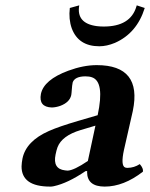

<svg xmlns="http://www.w3.org/2000/svg" viewBox="-20 -687 561 717"><path d="M305.7 -48.3 299.3 -47.9Q232.9 -2.9 181.2 8.3Q172.4 10.3 167 9.8Q60.1 9.8 60.5 -65.9Q61 -80.1 64 -95.2Q77.6 -160.2 162.6 -197.8Q199.7 -214.4 272.9 -235.8L344.7 -256.8Q371.6 -382.3 323.2 -398.4Q313.5 -401.9 298.3 -401.9Q259.3 -401.4 251.5 -379.4Q249.5 -373.5 247.1 -339.8Q246.6 -335 246.1 -332Q240.2 -304.7 204.6 -291.5Q189 -286.1 173.8 -285.6Q123.5 -287.1 132.8 -336.4Q144 -389.2 234.9 -422.9Q291.5 -443.8 341.3 -443.8Q511.2 -443.8 476.1 -273.4Q475.6 -271.5 475.6 -271L442.9 -127Q430.2 -68.4 447.3 -61.5Q451.7 -60.1 456.5 -60.1Q481 -60.5 502 -74.2Q516.1 -58.1 513.7 -45.9Q441.9 9.8 371.1 9.8Q305.2 9.8 305.2 -44.9Q305.7 -46.9 305.7 -48.3ZM336.4 -217.8 280.8 -201.2Q211.4 -180.2 194.8 -137.2Q190.9 -126.5 187.5 -109.9Q176.3 -56.2 222.7 -50.8Q227.5 -50.3 232.4 -49.8Q256.3 -50.8 308.1 -85.9ZM275.9 -667Q264.2 -599.6 341.8 -589.4Q354 -587.9 367.2 -587.9Q467.3 -587.9 489.3 -662.6Q490.2 -665.5 490.7 -667L520.5 -657.2Q491.2 -563 409.2 -526.9Q378.4 -514.2 351.1 -514.2Q272.9 -514.2 248 -581.1Q235.8 -615.2 240.7 -657.2Z"/></svg>

Font: Linux Libertine Slanted O
Style: Bold Slanted
Weight: 700
Designer: Philipp H. Poll
Foundry: Philipp H. Poll
Version: Version 5.0.0